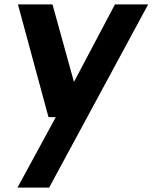

<svg xmlns="http://www.w3.org/2000/svg" viewBox="-20 -570 689 867"><path d="M649 -550 202 277H59L232 -41H199L61 -550H217L314 -200L499 -550Z"/></svg>

Font: Oakes Grotesk Bold
Style: Italic
Weight: 700
Italic angle: -8°
Designer: Samuel Oakes
Foundry: Samuel Oakes
Version: Version 1.000;PS 001.000;hotconv 1.0.88;makeotf.lib2.5.64775